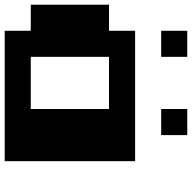

<svg xmlns="http://www.w3.org/2000/svg" viewBox="-20 -798 818 818"><g transform="rotate(90 389.0 -389.0)"><path d="M222.2 -111.1H444.4V-444.4H222.2ZM111.1 -111.1H0V-444.4H111.1V-555.6H666.7V0H111.1ZM222.2 -666.7H111.1V-777.8H222.2ZM555.6 -666.7H444.4V-777.8H555.6Z"/></g></svg>

Font: Pixeloid Sans
Style: Bold
Weight: 700
Monospace: yes
Designer: GGBot
Version: 0.3